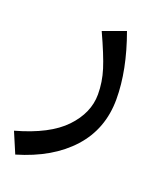

<svg xmlns="http://www.w3.org/2000/svg" viewBox="-148 -433 629 759"><g transform="rotate(20 166.5 -54.0)"><path d="M-30 164Q107 126 170 60Q233 -6 233 -84Q233 -136 217 -187Q201 -238 161 -325L255 -359Q308 -213 308 -91Q308 34 229 121.5Q150 209 7 251Z"/></g></svg>

Font: FiraGOUPP
Style: Medium
Weight: 400
Designer: bBox Type
Foundry: bBox Type GmbH
Version: Version 1.001